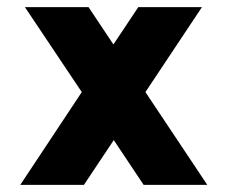

<svg xmlns="http://www.w3.org/2000/svg" viewBox="-20 -520 640 540"><path d="M50 -500 210 -261 37 0H216L300 -126L384 0H563L389 -261L548 -500H369L299 -395L229 -500Z"/></svg>

Font: LT Wave Mono Black
Style: Regular
Weight: 900
Designer: Daniel Lyons
Version: Version 2.5 (Glyphs App)